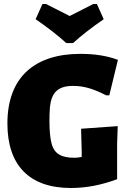

<svg xmlns="http://www.w3.org/2000/svg" viewBox="-20 -927 636 959"><path d="M17 -310C17 -103 125 12 334 12C411 12 488 -3 565 -32V-209L568 -297L385 -284L388 -175V-143C373 -140 361 -139 352 -139C319 -139 293 -144 276 -155C258 -165 245 -183 238 -209C231 -234 227 -271 227 -320C227 -418 230 -498 344 -498C406 -498 455 -479 510 -451H526L569 -628C516 -648 454 -658 382 -658C155 -658 17 -543 17 -310ZM158 -831C218 -790 269 -750 311 -712H345C387 -750 438 -790 498 -831L464 -907H446L328 -847L210 -907H192Z"/></svg>

Font: Luna Sans Black
Style: Regular
Weight: 900
Designer: Juan Pablo del Peral
Foundry: Huerta Tipografica
Version: Version 2.001; ttfautohint (v1.5)